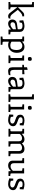

<svg xmlns="http://www.w3.org/2000/svg" viewBox="2393 -3213 1060 5886"><g transform="rotate(90 2923.0 -270.0)"><path d="M120 -98V-684Q120 -706 116 -713.5Q112 -721 97 -722L42 -728V-780H199V-289L340 -432Q369 -461 389 -470.5Q409 -480 436 -480H481V-422H465Q442 -422 415 -407Q388 -392 370 -375.5Q352 -359 325 -330L285 -288V-281L406 -126Q460 -55 515 -55Q520 -55 527 -56Q534 -57 542 -58.5Q550 -60 552 -60L542 -5Q502 10 474 10Q417 10 371 -51L199 -273V-98Q199 -76 203 -69Q207 -62 222 -60L269 -52V0H42V-54L97 -60Q112 -62 116 -69Q120 -76 120 -98Z M956 -352V-98Q956 -76 960 -68.5Q964 -61 979 -60L1035 -54V0H889L881 -78Q798 10 705 10Q648 10 613.5 -25.5Q579 -61 579 -118Q579 -178 614 -215Q649 -252 715 -261L877 -283V-350Q877 -430 769 -430Q723 -430 681 -411L667 -338H609L602 -453Q705 -490 772 -490Q851 -490 903.5 -456Q956 -422 956 -352ZM877 -229 738 -206Q702 -201 682 -180Q662 -159 662 -126Q662 -95 682.5 -78Q703 -61 735 -61Q789 -61 877 -140Z M1258 -355V-94Q1303 -56 1379 -56Q1440 -56 1472 -87Q1491 -108 1502 -152Q1513 -196 1513 -247Q1513 -333 1478 -378.5Q1443 -424 1378 -424Q1342 -424 1305 -399Q1268 -374 1258 -355ZM1179 142V-384Q1179 -406 1175 -413.5Q1171 -421 1156 -422L1101 -428V-480H1248L1256 -416Q1319 -490 1417 -490Q1504 -490 1551.5 -424.5Q1599 -359 1599 -251Q1599 -136 1530 -63Q1461 10 1357 10Q1297 10 1258 -11V142Q1258 164 1262 171.5Q1266 179 1281 180L1354 187V240H1099V186L1156 180Q1171 179 1175 171.5Q1179 164 1179 142Z M1837 -480V-98Q1837 -76 1841 -69Q1845 -62 1860 -60L1915 -54V0H1680V-54L1735 -60Q1750 -62 1754 -69Q1758 -76 1758 -98V-384Q1758 -406 1754 -413.5Q1750 -421 1735 -422L1680 -428V-480ZM1845 -653Q1845 -619 1831 -607.5Q1817 -596 1780 -596Q1751 -596 1739 -609Q1727 -622 1727 -650Q1727 -684 1741 -699Q1755 -714 1794 -714Q1824 -714 1834.5 -699.5Q1845 -685 1845 -653Z M1967 -423V-471L2042 -480V-569L2121 -587V-480L2254 -490V-423H2121V-196Q2121 -116 2138.5 -84.5Q2156 -53 2217 -53Q2243 -53 2288 -60L2279 -9Q2265 -2 2228 4Q2191 10 2163 10Q2128 10 2105 0.5Q2082 -9 2069.5 -22.5Q2057 -36 2050.5 -64Q2044 -92 2043 -115Q2042 -138 2042 -181V-423Z M2715 -352V-98Q2715 -76 2719 -68.5Q2723 -61 2738 -60L2794 -54V0H2648L2640 -78Q2557 10 2464 10Q2407 10 2372.5 -25.5Q2338 -61 2338 -118Q2338 -178 2373 -215Q2408 -252 2474 -261L2636 -283V-350Q2636 -430 2528 -430Q2482 -430 2440 -411L2426 -338H2368L2361 -453Q2464 -490 2531 -490Q2610 -490 2662.5 -456Q2715 -422 2715 -352ZM2636 -229 2497 -206Q2461 -201 2441 -180Q2421 -159 2421 -126Q2421 -95 2441.5 -78Q2462 -61 2494 -61Q2548 -61 2636 -140Z M2870 -780H3027V-98Q3027 -76 3031 -69Q3035 -62 3050 -60L3105 -54V0H2870V-54L2925 -60Q2940 -62 2944 -69Q2948 -76 2948 -98V-686Q2948 -707 2944 -714Q2940 -721 2925 -722L2870 -728Z M3336 -480V-98Q3336 -76 3340 -69Q3344 -62 3359 -60L3414 -54V0H3179V-54L3234 -60Q3249 -62 3253 -69Q3257 -76 3257 -98V-384Q3257 -406 3253 -413.5Q3249 -421 3234 -422L3179 -428V-480ZM3344 -653Q3344 -619 3330 -607.5Q3316 -596 3279 -596Q3250 -596 3238 -609Q3226 -622 3226 -650Q3226 -684 3240 -699Q3254 -714 3293 -714Q3323 -714 3333.5 -699.5Q3344 -685 3344 -653Z M3673 -490Q3737 -490 3827 -462L3820 -345H3762L3748 -418Q3708 -433 3665 -433Q3574 -433 3574 -370Q3574 -339 3602 -321Q3630 -303 3697 -281Q3778 -254 3813.5 -224Q3849 -194 3849 -140Q3849 -71 3794.5 -30.5Q3740 10 3663 10Q3576 10 3489 -25L3496 -146H3556L3565 -73Q3617 -52 3657 -52Q3768 -52 3768 -125Q3768 -154 3737.5 -174Q3707 -194 3646 -213Q3562 -239 3529 -271.5Q3496 -304 3496 -361Q3496 -426 3546.5 -458Q3597 -490 3673 -490Z M4085 -340V-98Q4085 -76 4089 -68.5Q4093 -61 4108 -60L4168 -53V0H3928V-54L3983 -60Q3998 -61 4002 -68.5Q4006 -76 4006 -98V-384Q4006 -406 4002 -413.5Q3998 -421 3983 -422L3928 -428V-480H4075L4084 -407Q4106 -430 4120.5 -443.5Q4135 -457 4171.5 -473.5Q4208 -490 4249 -490Q4343 -490 4377 -410Q4443 -490 4543 -490Q4618 -490 4654 -448Q4690 -406 4690 -346V-98Q4690 -76 4694 -69Q4698 -62 4713 -60L4768 -54V0H4611V-322Q4611 -367 4585 -391.5Q4559 -416 4510 -416Q4443 -416 4388 -357Q4388 -355 4388.5 -351Q4389 -347 4389 -346V-98Q4389 -76 4393 -68.5Q4397 -61 4412 -60L4472 -53V0H4310V-322Q4310 -416 4216 -416Q4176 -416 4139 -393.5Q4102 -371 4085 -340Z M5217 -139V-384Q5217 -406 5213 -413.5Q5209 -421 5194 -422L5139 -428V-480H5296V-98Q5296 -76 5300 -68.5Q5304 -61 5319 -60L5375 -54V0H5231L5223 -76Q5150 10 5059 10Q4985 10 4945 -27Q4905 -64 4905 -133V-384Q4905 -406 4901 -413.5Q4897 -421 4882 -422L4827 -428V-480H4984V-160Q4984 -64 5082 -64Q5128 -64 5167 -91.5Q5206 -119 5217 -139Z M5633 -490Q5697 -490 5787 -462L5780 -345H5722L5708 -418Q5668 -433 5625 -433Q5534 -433 5534 -370Q5534 -339 5562 -321Q5590 -303 5657 -281Q5738 -254 5773.5 -224Q5809 -194 5809 -140Q5809 -71 5754.5 -30.5Q5700 10 5623 10Q5536 10 5449 -25L5456 -146H5516L5525 -73Q5577 -52 5617 -52Q5728 -52 5728 -125Q5728 -154 5697.5 -174Q5667 -194 5606 -213Q5522 -239 5489 -271.5Q5456 -304 5456 -361Q5456 -426 5506.5 -458Q5557 -490 5633 -490Z"/></g></svg>

Font: Enriqueta
Style: Regular
Weight: 400
Designer: Viviana Monsalve, Gustavo Ibarra
Foundry: Viviana Monsalve, Gustavo Ibarra
Version: Version 1.002